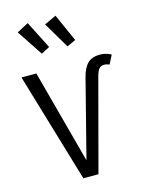

<svg xmlns="http://www.w3.org/2000/svg" viewBox="-146 -1110 908 1196"><g transform="rotate(-15 307.5 -511.5)"><path d="M580 -642.1Q571.3 -645.1 563.1 -647.4Q554.9 -649.7 545.1 -649.7Q525.1 -649.7 513.6 -636.2Q502.1 -622.6 493.8 -593.3L335.9 0H238.5L28.7 -706.2H124.6L286.2 -103.1L414.9 -606.2Q430.3 -664.6 458.7 -691Q487.2 -717.4 535.4 -717.4Q557.4 -717.4 575.1 -712.3Q592.8 -707.2 608.7 -699ZM412.3 -845.1 332.8 -1023.1 256.4 -987.2 355.9 -819ZM244.1 -845.1 153.8 -1023.1 79 -983.6 189.7 -816.4Z"/></g></svg>

Font: FiraCode Nerd Font
Style: Regular
Weight: 400
Designer: Carrois Corporate, Edenspiekermann AG, Nikita Prokopov
Foundry: Carrois Corporate, Edenspiekermann AG, Nikita Prokopov
Version: Version 6.002;Nerd Fonts 2.1.0